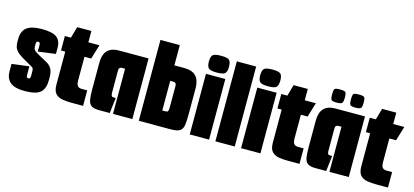

<svg xmlns="http://www.w3.org/2000/svg" viewBox="-56 -1031 3104 1438"><g transform="rotate(15 1496.0 -312.0)"><path d="M164 6Q86 6 52 -23.5Q18 -53 18 -106V-165L152 -182V-114Q152 -108 153 -103Q154 -98 157.5 -95.5Q161 -93 168 -93Q176 -93 179.5 -98.5Q183 -104 183 -114Q183 -147 182.5 -162Q182 -177 165 -186Q156 -191 147 -196Q138 -201 129 -206.5Q120 -212 111 -217Q102 -222 93 -227Q59 -247 43 -264.5Q27 -282 22.5 -299Q18 -316 18 -333V-357Q18 -420 55 -448Q92 -476 172 -476Q252 -476 286 -451Q320 -426 320 -370V-323L184 -305V-356Q184 -366 181 -371.5Q178 -377 168 -377Q163 -377 159.5 -374.5Q156 -372 154.5 -367.5Q153 -363 153 -356Q153 -330 155.5 -320.5Q158 -311 167 -303Q171 -300 181 -293.5Q191 -287 210 -276.5Q229 -266 259 -250Q291 -234 305.5 -209Q320 -184 320 -140V-120Q320 -55 287 -24.5Q254 6 164 6Z M527 0Q489 0 456 -5.5Q423 -11 403 -32.5Q383 -54 383 -102V-358H350V-470H397L422 -558H532V-470H618L584 -358H532V-175Q532 -145 542 -132.5Q552 -120 574 -120H617V0Z M741 0Q699 0 680 -14Q661 -28 656 -57.5Q651 -87 651 -133V-343Q651 -382 662.5 -410.5Q674 -439 700.5 -454.5Q727 -470 772 -470H999V0H849V-350H825Q817 -350 811.5 -347Q806 -344 803.5 -338Q801 -332 801 -322V-155Q801 -138 804 -130.5Q807 -123 812.5 -121.5Q818 -120 827 -120H838L824 0Z M1049 0V-627H1199V-470H1274Q1320 -470 1347 -454.5Q1374 -439 1385.5 -410.5Q1397 -382 1397 -343V-145Q1397 -91 1392.5 -59.5Q1388 -28 1367 -14Q1346 0 1294 0ZM1199 -120H1218Q1229 -120 1235 -121.5Q1241 -123 1244 -130.5Q1247 -138 1247 -155V-322Q1247 -332 1244.5 -338Q1242 -344 1236.5 -347Q1231 -350 1223 -350H1199Z M1444 0V-470H1594V0ZM1519 -500Q1470 -500 1455.5 -514Q1441 -528 1441 -565Q1441 -603 1455.5 -616.5Q1470 -630 1519 -630Q1569 -630 1583 -616.5Q1597 -603 1597 -565Q1597 -528 1583 -514Q1569 -500 1519 -500Z M1643 -620H1793V0H1643Z M1842 0V-470H1992V0ZM1917 -500Q1868 -500 1853.5 -514Q1839 -528 1839 -565Q1839 -603 1853.5 -616.5Q1868 -630 1917 -630Q1967 -630 1981 -616.5Q1995 -603 1995 -565Q1995 -528 1981 -514Q1967 -500 1917 -500Z M2205 0Q2167 0 2134 -5.5Q2101 -11 2081 -32.5Q2061 -54 2061 -102V-358H2028V-470H2075L2100 -558H2210V-470H2296L2262 -358H2210V-175Q2210 -145 2220 -132.5Q2230 -120 2252 -120H2295V0Z M2419 0Q2377 0 2358 -14Q2339 -28 2334 -57.5Q2329 -87 2329 -133V-343Q2329 -382 2340.5 -410.5Q2352 -439 2378.5 -454.5Q2405 -470 2450 -470H2677V0H2527V-350H2503Q2495 -350 2489.5 -347Q2484 -344 2481.5 -338Q2479 -332 2479 -322V-155Q2479 -138 2482 -130.5Q2485 -123 2490.5 -121.5Q2496 -120 2505 -120H2516L2502 0ZM2590 -515Q2554 -515 2548 -526.5Q2542 -538 2542 -566Q2542 -597 2548 -607Q2554 -617 2590 -617Q2628 -617 2634.5 -607Q2641 -597 2641 -566Q2641 -538 2634 -526.5Q2627 -515 2590 -515ZM2444 -515Q2408 -515 2402 -526.5Q2396 -538 2396 -566Q2396 -597 2402 -607Q2408 -617 2444 -617Q2482 -617 2488.5 -607Q2495 -597 2495 -566Q2495 -538 2488 -526.5Q2481 -515 2444 -515Z M2891 0Q2853 0 2820 -5.5Q2787 -11 2767 -32.5Q2747 -54 2747 -102V-358H2714V-470H2761L2786 -558H2896V-470H2982L2948 -358H2896V-175Q2896 -145 2906 -132.5Q2916 -120 2938 -120H2981V0Z"/></g></svg>

Font: Smooch Sans Thin Black
Style: Regular
Weight: 900
Version: Version 1.010